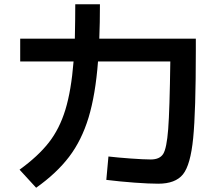

<svg xmlns="http://www.w3.org/2000/svg" viewBox="-20 -838 1040 903"><path d="M480 8 490 -102Q532 -97 594.5 -92.5Q657 -88 689 -88Q731 -88 747.5 -114Q764 -140 771 -230.5Q778 -321 781 -549H441Q429 -392 396.5 -285Q364 -178 305 -100.5Q246 -23 150 45L72 -40Q159 -103 209.5 -167.5Q260 -232 287.5 -322Q315 -412 326 -549H75V-656H332Q334 -754 334 -818H450Q450 -731 447 -656H901V-599Q901 -314 888.5 -188Q876 -62 840.5 -18Q805 26 724 26Q681 26 613 21Q545 16 480 8Z"/></svg>

Font: Enso SemiBold
Style: Regular
Weight: 600
Designer: Coji Morishita
Foundry: UNDERFOREST DESIGN
Version: Version 1.000